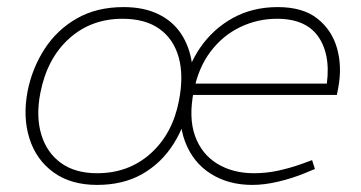

<svg xmlns="http://www.w3.org/2000/svg" viewBox="-20 -516 1020 542"><path d="M254 6Q180 6 131 -29.5Q82 -65 63 -125.5Q44 -186 58 -259Q71 -324 106 -378Q141 -432 197 -464Q253 -496 329 -496Q385 -496 426 -476.5Q467 -457 491 -421Q515 -385 522 -336.5Q529 -288 517 -231Q504 -164 470 -110Q436 -56 382 -25Q328 6 254 6ZM254 -27Q343 -27 405 -82.5Q467 -138 485 -231Q499 -302 484.5 -354Q470 -406 430 -434.5Q390 -463 326 -463Q237 -463 175 -407Q113 -351 94 -254Q81 -188 96.5 -136.5Q112 -85 152 -56Q192 -27 254 -27ZM692 6Q625 6 575 -25.5Q525 -57 502.5 -116Q480 -175 495 -257Q508 -327 544.5 -380.5Q581 -434 637 -465Q693 -496 764 -496Q835 -496 876 -463.5Q917 -431 931.5 -379.5Q946 -328 935 -269L931 -248H500L506 -280H925L899 -258Q917 -350 882.5 -406.5Q848 -463 762 -463Q707 -463 658 -439.5Q609 -416 574.5 -370.5Q540 -325 527 -259Q512 -184 530.5 -132.5Q549 -81 593 -54Q637 -27 697 -27Q731 -27 764 -34Q797 -41 831 -53L861 -64L869 -39L840 -27Q806 -13 766.5 -3.5Q727 6 692 6Z"/></svg>

Font: REM Medium Thin
Style: Italic
Weight: 250
Italic angle: -11°
Version: Version 1.005;gftools[0.9.28]